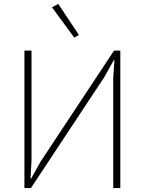

<svg xmlns="http://www.w3.org/2000/svg" viewBox="-20 -955 735 975"><path d="M104 -698H140V-139L135 -48H138L186 -134L559 -698H591V0H555V-559L561 -650H558L510 -564L137 0H104ZM244 -918 276 -935 381 -777 357 -764Z"/></svg>

Font: Plexus Sans ExtraLight
Style: Regular
Weight: 250
Version: Version 2.001;PS 002.001;hotconv 1.0.70;makeotf.lib2.5.58329